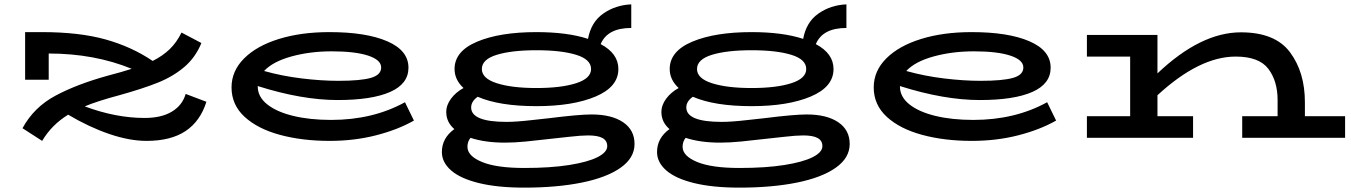

<svg xmlns="http://www.w3.org/2000/svg" viewBox="-20 -631 6185 879"><path d="M925 -165Q897 -76 829.5 -31Q762 14 651 14Q573 14 480.5 -17.5Q388 -49 292 -106Q216 -59 173 14L83 -44Q135 -140 234 -193Q333 -246 475 -285Q540 -302 583 -316Q412 -386 203 -386V-266H95V-484H172Q343 -484 463 -450.5Q583 -417 679 -352Q725 -375 757 -406Q789 -437 811 -482L902 -434Q875 -368 824 -324.5Q773 -281 703.5 -253Q634 -225 526 -195Q425 -168 368 -144Q510 -91 642 -91Q719 -91 767 -120Q815 -149 830 -201Z M1875 -79Q1801 -37 1701.5 -11.5Q1602 14 1489 14Q1364 14 1262 -13.5Q1160 -41 1100 -96Q1040 -151 1040 -231Q1040 -306 1097.5 -363.5Q1155 -421 1256.5 -452.5Q1358 -484 1488 -484Q1656 -484 1753 -442Q1850 -400 1850 -321Q1850 -247 1766 -210Q1682 -173 1526 -173Q1362 -173 1160 -237V-235Q1160 -188 1203 -153.5Q1246 -119 1322 -100.5Q1398 -82 1496 -82Q1687 -82 1834 -163ZM1189 -306Q1271 -283 1361 -272Q1451 -261 1529 -261Q1631 -261 1678 -274.5Q1725 -288 1725 -322Q1725 -357 1665 -376.5Q1605 -396 1499 -396Q1399 -396 1314 -372.5Q1229 -349 1189 -306Z M2885 28Q2885 92 2821 137Q2757 182 2643 205Q2529 228 2380 228Q2257 228 2172 207Q2087 186 2045 149Q2003 112 2003 65Q2003 1 2060 -40Q2023 -72 2023 -118Q2023 -150 2045 -179.5Q2067 -209 2102 -228Q2061 -266 2061 -315Q2061 -397 2165 -440.5Q2269 -484 2436 -484Q2578 -484 2672 -453Q2686 -530 2742 -569Q2798 -608 2870 -611V-503Q2761 -503 2730 -429Q2811 -386 2811 -315Q2811 -233 2706.5 -189Q2602 -145 2436 -145Q2266 -145 2167 -188Q2137 -167 2137 -139Q2137 -73 2299 -73Q2344 -73 2413 -81Q2482 -89 2495 -90Q2631 -107 2688 -107Q2780 -107 2832.5 -71.5Q2885 -36 2885 28ZM2186 -315Q2186 -272 2254.5 -250Q2323 -228 2436 -228Q2549 -228 2617.5 -250Q2686 -272 2686 -315Q2686 -359 2618 -380Q2550 -401 2436 -401Q2322 -401 2254 -380Q2186 -359 2186 -315ZM2760 38Q2760 13 2738.5 1Q2717 -11 2672 -11Q2640 -11 2583.5 -4.5Q2527 2 2515 3Q2438 12 2386.5 17Q2335 22 2292 22Q2200 22 2134 0Q2120 17 2120 41Q2120 83 2186.5 110.5Q2253 138 2380 138Q2500 138 2585.5 124.5Q2671 111 2715.5 88.5Q2760 66 2760 38Z M3870 28Q3870 92 3806 137Q3742 182 3628 205Q3514 228 3365 228Q3242 228 3157 207Q3072 186 3030 149Q2988 112 2988 65Q2988 1 3045 -40Q3008 -72 3008 -118Q3008 -150 3030 -179.5Q3052 -209 3087 -228Q3046 -266 3046 -315Q3046 -397 3150 -440.5Q3254 -484 3421 -484Q3563 -484 3657 -453Q3671 -530 3727 -569Q3783 -608 3855 -611V-503Q3746 -503 3715 -429Q3796 -386 3796 -315Q3796 -233 3691.5 -189Q3587 -145 3421 -145Q3251 -145 3152 -188Q3122 -167 3122 -139Q3122 -73 3284 -73Q3329 -73 3398 -81Q3467 -89 3480 -90Q3616 -107 3673 -107Q3765 -107 3817.5 -71.5Q3870 -36 3870 28ZM3171 -315Q3171 -272 3239.5 -250Q3308 -228 3421 -228Q3534 -228 3602.5 -250Q3671 -272 3671 -315Q3671 -359 3603 -380Q3535 -401 3421 -401Q3307 -401 3239 -380Q3171 -359 3171 -315ZM3745 38Q3745 13 3723.5 1Q3702 -11 3657 -11Q3625 -11 3568.5 -4.5Q3512 2 3500 3Q3423 12 3371.5 17Q3320 22 3277 22Q3185 22 3119 0Q3105 17 3105 41Q3105 83 3171.5 110.5Q3238 138 3365 138Q3485 138 3570.5 124.5Q3656 111 3700.5 88.5Q3745 66 3745 38Z M4815 -79Q4741 -37 4641.5 -11.5Q4542 14 4429 14Q4304 14 4202 -13.5Q4100 -41 4040 -96Q3980 -151 3980 -231Q3980 -306 4037.5 -363.5Q4095 -421 4196.5 -452.5Q4298 -484 4428 -484Q4596 -484 4693 -442Q4790 -400 4790 -321Q4790 -247 4706 -210Q4622 -173 4466 -173Q4302 -173 4100 -237V-235Q4100 -188 4143 -153.5Q4186 -119 4262 -100.5Q4338 -82 4436 -82Q4627 -82 4774 -163ZM4129 -306Q4211 -283 4301 -272Q4391 -261 4469 -261Q4571 -261 4618 -274.5Q4665 -288 4665 -322Q4665 -357 4605 -376.5Q4545 -396 4439 -396Q4339 -396 4254 -372.5Q4169 -349 4129 -306Z M6138 -99V0H5667V-99H5829V-173Q5829 -260 5786.5 -316Q5744 -372 5637 -372Q5471 -372 5279 -195V-99H5442V0H4956V-99H5154V-372H4956V-471H5279V-295Q5477 -483 5661 -483Q5818 -483 5886 -391.5Q5954 -300 5954 -163V-99Z"/></svg>

Font: BioRhyme Expanded
Style: Bold
Weight: 700
Width: 7
Designer: Aoife Mooney
Foundry: Aoife Mooney Type
Version: Version 1.000